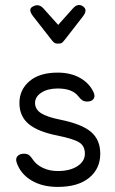

<svg xmlns="http://www.w3.org/2000/svg" viewBox="-20 -735 458 762"><path d="M309.1 -669.9 240.2 -581.1Q238.3 -578.6 235.4 -575.2Q232.4 -571.8 231.2 -570.3Q230 -568.8 227.8 -566.7Q225.6 -564.5 223.6 -563.7Q221.7 -563 218.5 -562.5Q215.3 -562 210.9 -562Q206.1 -562 202.6 -562.5Q199.2 -563 196 -565.2Q192.9 -567.4 191.9 -568.4Q190.9 -569.3 186.8 -574.2Q182.6 -579.1 181.2 -581.1L111.8 -669.9Q91.3 -696.3 106.9 -707Q131.8 -723.6 151.9 -702.1L210.9 -636.2L269 -701.2Q288.6 -723.6 309.1 -710Q329.6 -696.3 309.1 -669.9ZM326.2 -332Q314 -332 306.4 -337.2Q298.8 -342.3 289.1 -355Q265.1 -383.8 209 -383.8Q169.4 -383.8 144.3 -367.4Q119.1 -351.1 119.1 -326.2Q119.1 -301.3 142.8 -285.9Q166.5 -270.5 220.2 -259.8Q304.7 -242.7 341.3 -211.4Q377.9 -180.2 377.9 -125Q377.9 -65.4 333.7 -29.3Q289.6 6.8 209 6.8Q147 6.8 103.8 -19.5Q60.5 -45.9 45.9 -90.8Q41 -106 49.6 -115.5Q58.1 -125 75.2 -125Q87.9 -125 95.2 -119.4Q102.5 -113.8 110.8 -101.1Q124 -81.1 150.4 -68.6Q176.8 -56.2 209 -56.2Q257.3 -56.2 287.1 -75.4Q316.9 -94.7 316.9 -125Q316.9 -155.8 294.2 -169.9Q271.5 -184.1 209 -196.8Q129.9 -212.4 93.5 -243.2Q57.1 -273.9 57.1 -326.2Q57.1 -378.9 96.9 -412.8Q136.7 -446.8 209 -446.8Q261.2 -446.8 298.6 -425.3Q335.9 -403.8 352.1 -367.2Q358.4 -351.6 350.8 -341.8Q343.3 -332 326.2 -332Z"/></svg>

Font: Arcon Rounded-
Style: Regular
Weight: 400
Designer: M. Zarth
Foundry: martin zarth - visuelle & digitale kommunikation
Version: Version 1.110;PS 001.110;hotconv 1.0.70;makeotf.lib2.5.58329